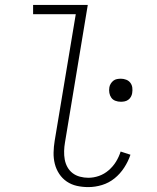

<svg xmlns="http://www.w3.org/2000/svg" viewBox="-20 -755 640 783"><path d="M340 8Q316 8 293.5 3Q271 -2 252.5 -14.5Q234 -27 221.5 -46Q209 -65 203.5 -87Q198 -109 198.5 -133Q199 -157 203 -181L289 -697H115V-735H338L245 -174Q242 -157 241.5 -139Q241 -121 244 -104.5Q247 -88 255 -73.5Q263 -59 276 -49Q289 -39 306 -34.5Q323 -30 340 -30Q362 -30 383.5 -37.5Q405 -45 423 -60.5Q441 -76 453 -95.5Q465 -115 472 -137L512 -124Q503 -97 486.5 -71.5Q470 -46 447 -27.5Q424 -9 396 -0.5Q368 8 340 8ZM473 -340Q461 -340 450.5 -344Q440 -348 434 -356.5Q428 -365 426 -376Q424 -387 426 -399Q427 -406 431.5 -413.5Q436 -421 442.5 -426Q449 -431 457 -432.5Q465 -434 473 -434Q484 -434 494.5 -430Q505 -426 511.5 -417.5Q518 -409 519.5 -398Q521 -387 519 -375Q518 -368 514 -360.5Q510 -353 503 -348Q496 -343 488 -341.5Q480 -340 473 -340Z"/></svg>

Font: Iosevka Curly XLtEx
Style: Italic
Weight: 200
Width: 7
Italic angle: -9°
Monospace: yes
Designer: Belleve Invis
Foundry: Belleve Invis
Version: Version 11.1.0; ttfautohint (v1.8.3)